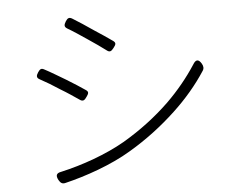

<svg xmlns="http://www.w3.org/2000/svg" viewBox="-52 -803 1085 871"><g transform="rotate(-5 490.0 -367.5)"><path d="M369 -636C399 -616 429 -595 450 -579C464 -568 471 -573 482 -587C493 -601 497 -609 483 -619C462 -634 431 -655 400 -675C367 -698 333 -720 307 -736C293 -744 286 -740 277 -726C268 -711 266 -702 281 -693C307 -678 338 -657 369 -636ZM703 -319C641 -259 570 -205 490 -158C405 -109 295 -70 197 -48C174 -44 170 -33 181 -12C189 2 197 8 212 4C304 -18 424 -59 515 -114C593 -160 665 -215 728 -274C786 -328 836 -387 875 -447C883 -458 882 -469 875 -481C862 -503 849 -503 836 -481C799 -424 755 -370 703 -319ZM256 -462C222 -482 188 -503 161 -517C147 -525 141 -520 132 -507C122 -492 121 -482 137 -474C163 -460 195 -441 225 -421C257 -402 286 -382 308 -367C323 -356 331 -362 341 -377C351 -391 354 -399 340 -408C319 -423 288 -442 256 -462Z"/></g></svg>

Font: GenSenRounded2 TW L
Style: Regular
Weight: 300
Version: Version 2.100;PS 2.1;hotconv 16.6.51;makeotf.lib2.5.65220 DE